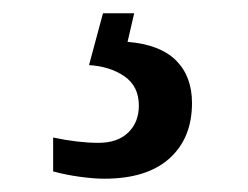

<svg xmlns="http://www.w3.org/2000/svg" viewBox="-20 -29 373 289"><path d="M137 240Q121 240 99.5 237Q78 234 60 229V178Q98 186 128 186Q157 186 173 170.5Q189 155 189 130Q189 101 167.5 86Q146 71 114 69L135 -9H182L172 34Q221 38 245 62Q269 86 269 126Q269 179 235 209.5Q201 240 137 240Z"/></svg>

Font: Noto Serif Yezidi
Style: Regular
Weight: 400
Designer: Dalton Maag Ltd
Foundry: Dalton Maag Ltd
Version: Version 1.001; ttfautohint (v1.8.4.7-5d5b)